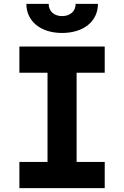

<svg xmlns="http://www.w3.org/2000/svg" viewBox="-20 -970 640 990"><path d="M300 -800C411 -800 485 -860 485 -950H370C370 -912 342 -887 300 -887C259 -887 231 -912 231 -950H116C116 -860 190 -800 300 -800ZM520 0V-135H375V-595H520V-730H80V-595H225V-135H80V0Z"/></svg>

Font: Tekne LDO ExtraBold
Style: Regular
Weight: 800
Monospace: yes
Designer: Alessio Laiso, Mario Rullo, Paolo Rosset
Foundry: Alessio Laiso
Version: Version 1.000;hotconv 1.0.109;makeotfexe 2.5.65596